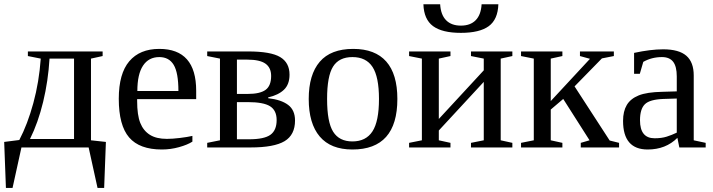

<svg xmlns="http://www.w3.org/2000/svg" viewBox="-20 -705 3408 918"><path d="M113.3 -437V-459H470.7V-437L415 -424.8V-34.2L486.3 -26.4L478 193.4H446.3L403.8 0H82.5L40 193.4H8.3L0 -26.4L72.3 -35.6Q111.8 -110.8 139.4 -212.2Q167 -313.5 174.8 -424.8ZM123.5 -40.5H334V-424.8H216.8Q210.4 -317.9 186.3 -218Q162.1 -118.2 123.5 -40.5Z M635.7 -231V-222.2Q635.7 -154.8 650.6 -117.4Q665.5 -80.1 696.5 -60.5Q727.5 -41 777.8 -41Q804.2 -41 840.3 -45.4Q876.5 -49.8 899.9 -55.2V-27.8Q876.5 -12.7 836.2 -1.5Q795.9 9.8 753.9 9.8Q647 9.8 597.4 -47.9Q547.9 -105.5 547.9 -232.9Q547.9 -353 598.1 -412.1Q648.4 -471.2 741.7 -471.2Q918 -471.2 918 -271V-231ZM741.7 -432.1Q690.9 -432.1 663.8 -391.1Q636.7 -350.1 636.7 -270H833Q833 -357.4 810.5 -394.8Q788.1 -432.1 741.7 -432.1Z M970.7 0V-22L1031.7 -34.2V-424.8L970.7 -437V-459H1167Q1274.9 -459 1319.6 -432.1Q1364.3 -405.3 1364.3 -348.1Q1364.3 -301.3 1337.6 -275.9Q1311 -250.5 1262.2 -239.3V-235.4Q1324.2 -228.5 1357.4 -203.6Q1390.6 -178.7 1390.6 -128.9Q1390.6 -60.1 1340.6 -30Q1290.5 0 1178.2 0ZM1170.9 -39.1Q1243.2 -39.1 1272.9 -60.5Q1302.7 -82 1302.7 -130.9Q1302.7 -177.2 1271.2 -197Q1239.7 -216.8 1164.6 -216.8H1112.8V-39.1ZM1112.8 -255.9H1164.6Q1223.1 -255.9 1249.8 -275.4Q1276.4 -294.9 1276.4 -341.8Q1276.4 -381.3 1249.3 -400.6Q1222.2 -419.9 1162.6 -419.9H1112.8Z M1879.9 -231.9Q1879.9 9.8 1665 9.8Q1561.5 9.8 1508.8 -52.2Q1456.1 -114.3 1456.1 -231.9Q1456.1 -348.1 1508.8 -409.7Q1561.5 -471.2 1668.9 -471.2Q1773.4 -471.2 1826.7 -410.9Q1879.9 -350.6 1879.9 -231.9ZM1792 -231.9Q1792 -337.4 1761.2 -384.8Q1730.5 -432.1 1665 -432.1Q1601.1 -432.1 1572.5 -386.7Q1543.9 -341.3 1543.9 -231.9Q1543.9 -121.1 1573 -75Q1602.1 -28.8 1665 -28.8Q1729.5 -28.8 1760.7 -76.7Q1792 -124.5 1792 -231.9Z M1997.1 -424.8 1936 -437V-459H2133.8V-437L2078.1 -424.8V-136.2L2293 -368.7V-424.8L2231.9 -437V-459H2429.7V-437L2374 -424.8V-34.2L2429.7 -22V0H2231.9V-22L2293 -34.2V-313.5L2078.1 -81.1V-34.2L2133.8 -22V0H1936V-22L1997.1 -34.2ZM2183.6 -547.9Q2094.2 -547.9 2050.5 -580.1Q2006.8 -612.3 2004.4 -684.6H2084.5Q2087.4 -634.3 2112.8 -608.4Q2138.2 -582.5 2183.6 -582.5Q2229 -582.5 2254.4 -608.4Q2279.8 -634.3 2282.7 -684.6H2362.8Q2360.4 -611.8 2316.7 -579.8Q2272.9 -547.9 2183.6 -547.9Z M2532.2 -424.8 2471.2 -437V-459H2668.9V-437L2613.3 -424.8V-221.7L2800.8 -423.8L2752.9 -437V-459H2915V-437L2857.9 -425.8L2727.1 -292L2895 -33.2L2939.9 -22V0H2756.8V-22L2798.8 -34.2L2672.9 -231.9L2613.3 -181.2V-34.2L2668.9 -22V0H2471.2V-22L2532.2 -34.2Z M3150.9 -469.2Q3226.1 -469.2 3261.5 -438.5Q3296.9 -407.7 3296.9 -344.2V-34.2L3354 -22V0H3228L3218.8 -45.9Q3163.1 9.8 3076.7 9.8Q2959 9.8 2959 -127Q2959 -172.9 2976.8 -202.9Q2994.6 -232.9 3033.7 -248.8Q3072.8 -264.6 3147 -266.1L3215.8 -268.1V-339.8Q3215.8 -387.2 3198.5 -409.7Q3181.2 -432.1 3145 -432.1Q3096.2 -432.1 3055.7 -409.2L3039.1 -352.1H3011.7V-452.1Q3090.8 -469.2 3150.9 -469.2ZM3215.8 -233.9 3151.9 -231.9Q3086.4 -229.5 3063.2 -206.5Q3040 -183.6 3040 -129.9Q3040 -43.9 3109.9 -43.9Q3143.1 -43.9 3167.2 -51.5Q3191.4 -59.1 3215.8 -70.8Z"/></svg>

Font: Tinos
Style: Regular
Weight: 400
Designer: Steve Matteson
Foundry: Monotype Imaging Inc.
Version: Version 1.23